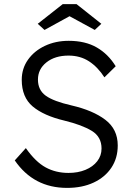

<svg xmlns="http://www.w3.org/2000/svg" viewBox="-20 -906 648 936"><path d="M307 10Q144 10 52 -124L106 -184Q153 -117 202.5 -90Q252 -63 314 -63Q360 -63 396.5 -78Q433 -93 454 -120Q475 -147 475 -182Q475 -239 427.5 -268Q380 -297 294 -318Q193 -342 139.5 -387Q86 -432 86 -517Q86 -572 116.5 -615Q147 -658 199 -682.5Q251 -707 315 -707Q396 -707 452 -674.5Q508 -642 544 -583L489 -529Q457 -579 414 -607Q371 -635 314 -635Q248 -635 206.5 -602Q165 -569 165 -518Q165 -467 203 -439.5Q241 -412 329 -392Q433 -368 493.5 -322Q554 -276 554 -197Q554 -135 523 -88.5Q492 -42 436.5 -16Q381 10 307 10ZM197 -760 164 -790 286 -886H353L474 -790L442 -760L319 -827Z"/></svg>

Font: Lexend Deca Light
Style: Regular
Weight: 300
Designer: Bonnie Shaver-Troup, Thomas Jockin
Foundry: Lexend
Version: Version 1.008; ttfautohint (v1.8.4.7-5d5b)